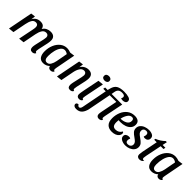

<svg xmlns="http://www.w3.org/2000/svg" viewBox="288 -2168 3813 3813"><g transform="rotate(45 2194.0 -262.0)"><path d="M373 -530Q426 -530 454 -507.5Q482 -485 491 -439Q517 -485 561.5 -507.5Q606 -530 658 -530Q721 -530 753.5 -498.5Q786 -467 786 -409Q786 -375 777 -327Q768 -279 750 -203Q740 -160 732 -121.5Q724 -83 724 -65Q724 -48 730.5 -38.5Q737 -29 754 -27Q748 -4 727.5 8Q707 20 680 20Q613 20 613 -55Q613 -82 622 -126.5Q631 -171 647 -238Q658 -283 666.5 -325Q675 -367 675 -385Q675 -418 657.5 -435.5Q640 -453 609 -453Q553 -453 522 -402.5Q491 -352 477 -278L423 0L310 12L361 -241Q362 -248 373 -299.5Q384 -351 384 -383Q384 -417 367.5 -435Q351 -453 319 -453Q264 -453 235.5 -404.5Q207 -356 192 -278L138 0L25 12L127 -510L221 -522L209 -432Q260 -530 373 -530Z M1238 -62Q1238 -30 1268 -27Q1262 -4 1241.5 8Q1221 20 1195 20Q1167 20 1148.5 5Q1130 -10 1127 -37Q1100 -10 1064.5 5Q1029 20 988 20Q915 20 880 -30.5Q845 -81 845 -169Q845 -266 880 -349Q915 -432 978 -481Q1041 -530 1120 -530Q1169 -530 1223 -509L1323 -522L1243 -104Q1238 -74 1238 -62ZM1114 -470Q1065 -470 1030.5 -424.5Q996 -379 978 -305.5Q960 -232 960 -150Q960 -40 1032 -40Q1082 -40 1111 -87.5Q1140 -135 1152 -201L1196 -439Q1177 -454 1155 -462Q1133 -470 1114 -470Z M1723 -530Q1784 -530 1816 -498.5Q1848 -467 1848 -409Q1848 -375 1839 -327Q1830 -279 1812 -203Q1802 -160 1794 -121.5Q1786 -83 1786 -65Q1786 -48 1792.5 -38.5Q1799 -29 1816 -27Q1810 -4 1789.5 8Q1769 20 1742 20Q1675 20 1675 -55Q1675 -82 1684 -126.5Q1693 -171 1709 -238Q1720 -283 1728.5 -325Q1737 -367 1737 -385Q1737 -417 1720 -435Q1703 -453 1674 -453Q1620 -453 1586.5 -401.5Q1553 -350 1539 -278L1485 0L1372 12L1474 -510L1568 -522L1556 -432Q1582 -479 1627 -504.5Q1672 -530 1723 -530Z M2174 -662Q2174 -631 2152.5 -614.5Q2131 -598 2097 -598Q2064 -598 2044 -614Q2024 -630 2024 -660Q2024 -691 2045.5 -707.5Q2067 -724 2100 -724Q2133 -724 2153.5 -708Q2174 -692 2174 -662ZM2040 -62Q2040 -30 2070 -27Q2064 -4 2043.5 8Q2023 20 1997 20Q1965 20 1947 2.5Q1929 -15 1929 -47Q1929 -76 1948 -174L2016 -510L2129 -522L2045 -104Q2040 -77 2040 -62Z M2071 102Q2075 117 2088 126Q2101 135 2113 135Q2149 135 2161 76L2266 -465H2195L2204 -510H2274L2288 -564Q2311 -653 2369 -686.5Q2427 -720 2532 -720Q2608 -720 2663.5 -703Q2719 -686 2719 -638Q2719 -607 2694 -590Q2669 -573 2633 -573Q2618 -573 2602.5 -576Q2587 -579 2579 -584Q2594 -607 2594 -628Q2594 -676 2516 -676Q2465 -676 2435.5 -652.5Q2406 -629 2397 -578L2385 -510H2683L2601 -104Q2596 -77 2596 -62Q2596 -30 2627 -27Q2621 -4 2600 8Q2579 20 2553 20Q2521 20 2503 2Q2485 -16 2485 -47Q2485 -74 2494.5 -120.5Q2504 -167 2505 -174L2563 -465H2376L2284 10Q2266 100 2221.5 150Q2177 200 2096 200Q2058 200 2036.5 183.5Q2015 167 2015 145Q2015 122 2030.5 111Q2046 100 2071 102Z M3158 -416Q3158 -359 3124 -319Q3090 -279 3032.5 -258Q2975 -237 2905 -237Q2877 -237 2851 -239Q2848 -206 2848 -179Q2848 -121 2869 -92Q2890 -63 2941 -63Q2984 -63 3018 -83.5Q3052 -104 3071 -142Q3083 -139 3089 -128Q3095 -117 3095 -102Q3095 -72 3073.5 -43.5Q3052 -15 3011.5 2.5Q2971 20 2916 20Q2828 20 2780.5 -29.5Q2733 -79 2733 -178Q2733 -267 2765.5 -347.5Q2798 -428 2863 -479Q2928 -530 3021 -530Q3084 -530 3121 -503Q3158 -476 3158 -416ZM2858 -288Q2935 -288 2992 -320Q3049 -352 3049 -415Q3049 -473 2998 -473Q2945 -473 2908 -415.5Q2871 -358 2858 -288Z M3316 -220Q3263 -255 3234 -288.5Q3205 -322 3205 -372Q3205 -420 3235 -456Q3265 -492 3314.5 -511Q3364 -530 3419 -530Q3478 -530 3519 -507.5Q3560 -485 3560 -435Q3560 -397 3535.5 -375Q3511 -353 3474 -353Q3446 -353 3434 -364Q3448 -399 3448 -423Q3448 -479 3391 -479Q3356 -479 3335 -459.5Q3314 -440 3314 -407Q3314 -373 3335.5 -349Q3357 -325 3402 -295Q3457 -257 3485 -224.5Q3513 -192 3513 -142Q3513 -93 3483 -56Q3453 -19 3404 1.5Q3355 22 3300 22Q3235 22 3186 -5Q3137 -32 3137 -81Q3137 -119 3165.5 -137.5Q3194 -156 3230 -156Q3258 -156 3273 -144Q3259 -114 3259 -85Q3259 -29 3318 -29Q3355 -29 3379.5 -51Q3404 -73 3404 -108Q3404 -141 3382.5 -165Q3361 -189 3316 -220Z M3887 -465H3808L3739 -124Q3731 -87 3731 -66Q3731 -28 3761 -28Q3771 -28 3781 -31Q3757 21 3689 21Q3659 21 3639.5 2.5Q3620 -16 3620 -49Q3620 -94 3659 -274L3669 -322L3697 -465H3626L3630 -495Q3679 -513 3725 -543Q3771 -573 3807 -609H3838L3818 -510H3896Z M4279 -62Q4279 -30 4309 -27Q4303 -4 4282.5 8Q4262 20 4236 20Q4208 20 4189.5 5Q4171 -10 4168 -37Q4141 -10 4105.5 5Q4070 20 4029 20Q3956 20 3921 -30.5Q3886 -81 3886 -169Q3886 -266 3921 -349Q3956 -432 4019 -481Q4082 -530 4161 -530Q4210 -530 4264 -509L4364 -522L4284 -104Q4279 -74 4279 -62ZM4155 -470Q4106 -470 4071.5 -424.5Q4037 -379 4019 -305.5Q4001 -232 4001 -150Q4001 -40 4073 -40Q4123 -40 4152 -87.5Q4181 -135 4193 -201L4237 -439Q4218 -454 4196 -462Q4174 -470 4155 -470Z"/></g></svg>

Font: Sansita
Style: Italic
Weight: 400
Italic angle: -11°
Designer: Pablo Cosgaya
Foundry: Omnibus-Type
Version: Version 1.006